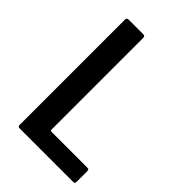

<svg xmlns="http://www.w3.org/2000/svg" viewBox="-203 -756 839 839"><g transform="rotate(45 217.0 -336.5)"><path d="M81 0Q70 0 70 -11V-662Q70 -673 81 -673H169Q178 -673 180.5 -670Q183 -667 183 -659V-97Q183 -92 184 -90Q185 -88 191 -88H407Q418 -88 420 -85.5Q422 -83 422 -72V-16Q422 -5 420 -2.5Q418 0 406 0Z"/></g></svg>

Font: Glory SemiBold
Style: Regular
Weight: 600
Designer: Robert Leuschke
Foundry: Robert Leuschke
Version: Version 1.011